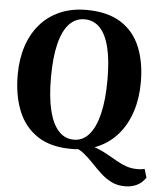

<svg xmlns="http://www.w3.org/2000/svg" viewBox="-61 -807 900 1050"><g transform="rotate(5 389.0 -282.0)"><path d="M664.5 189.5Q622 189.5 589.5 173.2Q557 157 530 132Q503 107 477.8 80Q452.5 53 425.2 30.8Q398 8.5 364.5 -1L426.5 -19.5Q465 -15.5 496 -3.2Q527 9 554.2 24.5Q581.5 40 607.8 55Q634 70 662 80Q690 90 723 90Q739 90 748.2 88.5Q757.5 87 763.5 85.5L777.5 132.5Q756.5 163 727.8 176.2Q699 189.5 664.5 189.5ZM359 11.5Q243 12.5 169.5 -35.5Q96 -83.5 61.5 -169Q27 -254.5 27 -366.5Q27 -453 50.2 -524Q73.5 -595 118 -646.2Q162.5 -697.5 226.5 -725.2Q290.5 -753 371.5 -753Q487.5 -752.5 560.2 -706.8Q633 -661 667.2 -578Q701.5 -495 701.5 -384Q701.5 -297 678.2 -224.8Q655 -152.5 610.8 -99.8Q566.5 -47 503.2 -18Q440 11 359 11.5ZM363.5 -40Q412 -40 446.5 -79Q481 -118 499.8 -194.5Q518.5 -271 518.5 -383Q518.5 -489.5 501 -560Q483.5 -630.5 449.2 -665.8Q415 -701 365 -701Q316.5 -701 281.8 -664.5Q247 -628 228.2 -553.8Q209.5 -479.5 209.5 -367Q209.5 -260.5 227.2 -187.8Q245 -115 279.5 -77.5Q314 -40 363.5 -40Z"/></g></svg>

Font: Merriweather 60pt ExtraBold
Style: Regular
Weight: 800
Version: Version 2.100